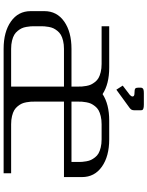

<svg xmlns="http://www.w3.org/2000/svg" viewBox="103 -918 815 1061"><g transform="rotate(90 510.5 -387.5)"><path d="M589.4 -754.4V-723.1Q589.4 -712.9 586.4 -707.3Q583.5 -701.7 575.7 -695.8L475.6 -623L453.1 -658.2L504.9 -697.8Q513.2 -706.1 513.2 -712.4Q513.2 -723.1 495.6 -723.1Q475.1 -723.1 469.7 -727.3Q464.4 -731.4 464.4 -743.7V-754.4Q464.4 -759.8 464.8 -762.2Q465.3 -764.6 468 -768.3Q470.7 -772 477.5 -773.4Q484.4 -774.9 495.6 -774.9H558.1Q573.2 -774.9 580.1 -772.2Q586.9 -769.5 588.1 -766.1Q589.4 -762.7 589.4 -754.4ZM125 -583.5H354Q443.8 -583.5 500 -546.9Q556.2 -583.5 646 -583.5H750Q843.8 -583.5 901.1 -543Q958.5 -502.4 958.5 -433.1V-333.5H541.5V-172.9Q541.5 -159.7 542 -149.9Q542.5 -140.1 545.2 -125.5Q547.9 -110.8 552.7 -100.3Q557.6 -89.8 566.9 -78.1Q576.2 -66.4 588.9 -58.8Q601.6 -51.3 621.6 -46.4Q641.6 -41.5 666.5 -41.5H937.5V0H250Q156.2 0 98.9 -40.3Q41.5 -80.6 41.5 -149.9V-225.1Q41.5 -294.4 98.9 -334.7Q156.2 -375 250 -375H458.5V-410.6Q458.5 -423.8 458 -433.3Q457.5 -442.9 454.8 -457.5Q452.1 -472.2 447.3 -482.7Q442.4 -493.2 433.1 -505.1Q423.8 -517.1 411.1 -524.4Q398.4 -531.7 378.4 -536.6Q358.4 -541.5 333.5 -541.5H125ZM458.5 -333.5H250Q225.1 -333.5 205.1 -328.6Q185.1 -323.7 172.4 -316.2Q159.7 -308.6 150.4 -296.9Q141.1 -285.2 136.2 -274.7Q131.3 -264.2 128.7 -249.5Q126 -234.9 125.5 -225.1Q125 -215.3 125 -202.1V-172.9Q125 -159.7 125.5 -149.9Q126 -140.1 128.7 -125.5Q131.3 -110.8 136.2 -100.3Q141.1 -89.8 150.4 -78.1Q159.7 -66.4 172.4 -58.8Q185.1 -51.3 205.1 -46.4Q225.1 -41.5 250 -41.5H458.5V-149.9ZM541.5 -410.6V-375H875V-410.6Q875 -423.8 874.5 -433.3Q874 -442.9 871.3 -457.5Q868.7 -472.2 863.8 -482.7Q858.9 -493.2 849.6 -505.1Q840.3 -517.1 827.6 -524.4Q814.9 -531.7 794.9 -536.6Q774.9 -541.5 750 -541.5H666.5Q641.6 -541.5 621.6 -536.6Q601.6 -531.7 588.9 -524.4Q576.2 -517.1 566.9 -505.1Q557.6 -493.2 552.7 -482.7Q547.9 -472.2 545.2 -457.5Q542.5 -442.9 542 -433.3Q541.5 -423.8 541.5 -410.6Z"/></g></svg>

Font: Gputeks
Style: Regular
Weight: 500
Version: Version 0.9